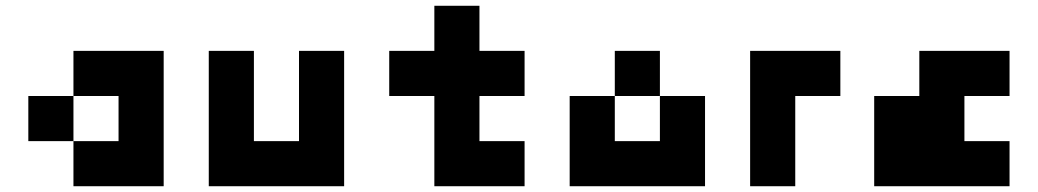

<svg xmlns="http://www.w3.org/2000/svg" viewBox="-20 -645 3595 665"><path d="M390.6 -156.2V-312.5H234.4V-156.2ZM234.4 0V-156.2H78.1V-312.5H234.4V-468.8H546.9V0Z M703.1 -468.8H859.4V-156.2H1015.6V-468.8H1171.9V0H703.1Z M1484.4 -312.5H1328.1V-468.8H1484.4V-625H1640.6V-468.8H1796.9V-312.5H1640.6V-156.2H1796.9V0H1484.4Z M2265.6 -312.5H2109.4V-156.2H2265.6ZM2421.9 0H1953.1V-312.5H2109.4V-468.8H2265.6V-312.5H2421.9Z M2890.6 -468.8V-312.5H2734.4V0H2578.1V-468.8Z M3476.6 -468.8V-312.5H3320.3V-156.2H3476.6V0H3007.8V-312.5H3164.1V-468.8Z"/></svg>

Font: Sorena-Fanum Normal
Style: Regular
Weight: 400
Designer: Mohammad Darvishi
Version: Version 1.000;March 20, 2024;FontCreator 15.0.0.2958 64-bit